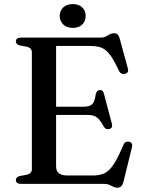

<svg xmlns="http://www.w3.org/2000/svg" viewBox="-20 -880 684 919"><path d="M205 -369H378Q409 -369 421.2 -381.2Q433.5 -393.5 438 -428Q440 -438 444.8 -443Q449.5 -448 457 -449Q473 -450.5 477.5 -431.5L515.5 -287.5Q518 -277 515.2 -271Q512.5 -265 504 -262.5Q496 -260 489 -262.8Q482 -265.5 477.5 -273Q464.5 -296.5 453.8 -308.8Q443 -321 429.5 -325.5Q416 -330 395.5 -330H205ZM56 -682.5Q56 -690.5 61.8 -695.2Q67.5 -700 80 -700H460.5Q476 -700 486.2 -705.2Q496.5 -710.5 505.5 -715.8Q514.5 -721 525.5 -721Q537 -721 543.2 -714.8Q549.5 -708.5 553.5 -693.5L592 -552.5Q595 -543 591.8 -536.2Q588.5 -529.5 580 -527Q570 -524 562 -527.8Q554 -531.5 549 -542Q531 -580.5 516.2 -603.8Q501.5 -627 486.2 -639.2Q471 -651.5 453 -655.8Q435 -660 410.5 -660H248.5V-83.5Q248.5 -61.5 262 -50.8Q275.5 -40 303.5 -40H424.5Q457 -40 479.8 -50.5Q502.5 -61 523.5 -92.8Q544.5 -124.5 571 -187Q575 -196.5 581.5 -199.8Q588 -203 596.5 -202Q606 -200.5 610.2 -193.5Q614.5 -186.5 611.5 -175L571 -10Q567 4.5 560.2 11.5Q553.5 18.5 541 18.5Q531 18.5 522 13.8Q513 9 502.8 4.5Q492.5 0 477.5 0H80Q67.5 0 61.8 -5Q56 -10 56 -17.5Q56 -32.5 74.5 -37.5L108 -43.5Q120 -46.5 126.2 -53Q132.5 -59.5 132.5 -70V-630Q132.5 -640.5 126.2 -647Q120 -653.5 108 -656.5L74.5 -662.5Q56 -667.5 56 -682.5ZM328 -746.5Q300 -746.5 283 -762.5Q266 -778.5 266 -803.5Q266 -829 283 -844.8Q300 -860.5 328 -860.5Q357 -860.5 373.5 -844.8Q390 -829 390 -803.5Q390 -778.5 373.5 -762.5Q357 -746.5 328 -746.5Z"/></svg>

Font: Fraunces 17pt
Style: Regular
Weight: 400
Version: Version 1.000;[b76b70a41]